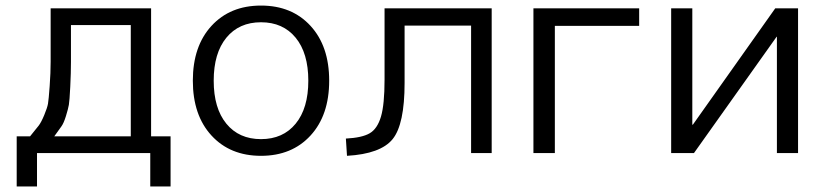

<svg xmlns="http://www.w3.org/2000/svg" viewBox="-20 -550 2963 690"><path d="M175 -60H450V-460H235Q235 -365 235 -327Q235 -289 232.5 -238.5Q230 -188 227.5 -173.5Q225 -159 217 -133Q209 -107 200.5 -95.5Q192 -84 175 -60ZM88 -60Q110 -87 119 -98.5Q128 -110 139 -136.5Q150 -163 152.5 -177.5Q155 -192 158.5 -240.5Q162 -289 162 -328.5Q162 -368 162 -460V-520H523V-60H593V120H520V0H113V120H40V-60Z M1042.5 -414.5Q997 -470 918 -470Q839 -470 793.5 -414.5Q748 -359 748 -260Q748 -161 793.5 -105.5Q839 -50 918 -50Q997 -50 1042.5 -105.5Q1088 -161 1088 -260Q1088 -359 1042.5 -414.5ZM1096 -63Q1029 10 918 10Q807 10 740 -63Q673 -136 673 -260Q673 -384 740 -457Q807 -530 918 -530Q1029 -530 1096 -457Q1163 -384 1163 -260Q1163 -136 1096 -63Z M1362 -264V-520H1747V0H1673V-458H1434V-252Q1434 -103 1391 -50Q1348 3 1227 10L1223 -52Q1281 -55 1308.5 -71Q1336 -87 1349 -130.5Q1362 -174 1362 -264Z M1897 -520H2277V-457H1974V0H1897Z M2468 -102H2470L2766 -520H2848V0H2772V-418H2771L2474 0H2392V-520H2468Z"/></svg>

Font: Mplus 1p
Style: Regular
Weight: 400
Version: Version 1.061